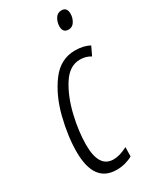

<svg xmlns="http://www.w3.org/2000/svg" viewBox="-190 -783 698 851"><g transform="rotate(-30 159.5 -357.5)"><path d="M310 -692Q310 -725 282 -725Q261 -725 250 -706.5Q239 -688 239 -667Q239 -635 268 -635Q288 -635 299 -653Q310 -671 310 -692ZM224 -11 225 -58Q185 -37 153 -37Q79 -37 79 -153Q79 -222 98 -301.5Q117 -381 153.5 -438Q190 -495 244 -495Q274 -495 298 -480L319 -524Q289 -541 245 -541Q170 -541 121.5 -475.5Q73 -410 50 -318Q27 -226 27 -148Q27 10 142 10Q166 10 187.5 4Q209 -2 224 -11Z"/></g></svg>

Font: Noto Sans Display Condensed Light
Style: Italic
Weight: 300
Width: 3
Designer: Monotype Design team
Foundry: Monotype Imaging Inc.
Version: 1.000